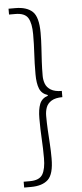

<svg xmlns="http://www.w3.org/2000/svg" viewBox="-62 -815 432 1016"><g transform="rotate(-5 153.5 -307.0)"><path d="M24 168V137H57Q108 137 125 108Q142 79 142 22Q142 -31 139 -80.5Q136 -130 136 -190Q136 -237 147.5 -266Q159 -295 191 -305V-309Q159 -319 147.5 -347.5Q136 -376 136 -424Q136 -484 139 -533Q142 -582 142 -636Q142 -694 125 -722.5Q108 -751 57 -751H24V-782H60Q121 -782 151.5 -753Q182 -724 182 -640Q182 -600 179.5 -562.5Q177 -525 175 -488Q173 -451 173 -412Q173 -390 180.5 -370Q188 -350 209 -337Q230 -324 267 -324V-291Q230 -291 209 -278Q188 -265 180.5 -244.5Q173 -224 173 -200Q173 -163 175 -126Q177 -89 179.5 -51.5Q182 -14 182 27Q182 110 151.5 139Q121 168 60 168Z"/></g></svg>

Font: Noto Sans TC Thin ExtraLight
Style: Regular
Weight: 250
Version: Version 2.004-H2;hotconv 1.0.118;makeotfexe 2.5.65603